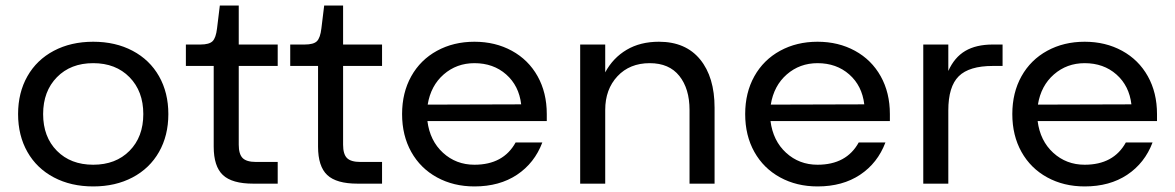

<svg xmlns="http://www.w3.org/2000/svg" viewBox="-20 -660 4223 690"><path d="M585 -250Q585 -173 551.5 -114Q518 -55 456.5 -22.5Q395 10 315 10Q235 10 173.5 -22.5Q112 -55 78.5 -114Q45 -173 45 -250Q45 -327 78.5 -386Q112 -445 173.5 -477.5Q235 -510 315 -510Q395 -510 456.5 -477.5Q518 -445 551.5 -386Q585 -327 585 -250ZM495 -250Q495 -332 445.5 -382.5Q396 -433 315 -433Q234 -433 184.5 -382.5Q135 -332 135 -250Q135 -168 184.5 -118Q234 -68 315 -68Q396 -68 445.5 -118Q495 -168 495 -250Z M748 -133V-423H648V-500H700Q732 -500 744 -512Q756 -524 760 -558L770 -640H838V-500H978V-423H838V-140Q838 -106 852 -92Q866 -78 900 -78H978V0H890Q814 0 781 -31Q748 -62 748 -133Z M1123 -133V-423H1023V-500H1075Q1107 -500 1119 -512Q1131 -524 1135 -558L1145 -640H1213V-500H1353V-423H1213V-140Q1213 -106 1227 -92Q1241 -78 1275 -78H1353V0H1265Q1189 0 1156 -31Q1123 -62 1123 -133Z M1685 -510Q1760 -510 1819.5 -477.5Q1879 -445 1912 -386Q1945 -327 1945 -250V-225H1516Q1525 -154 1572 -111Q1619 -68 1685 -68Q1789 -68 1833 -148H1929Q1901 -74 1838 -32Q1775 10 1685 10Q1610 10 1550.5 -22.5Q1491 -55 1458 -114Q1425 -173 1425 -250Q1425 -327 1458 -386Q1491 -445 1550.5 -477.5Q1610 -510 1685 -510ZM1853 -285Q1845 -352 1799 -392.5Q1753 -433 1685 -433Q1621 -433 1574.5 -392.5Q1528 -352 1517 -284Z M2065 -500H2155V-400Q2183 -452 2232 -481Q2281 -510 2348 -510Q2444 -510 2496 -446.5Q2548 -383 2548 -273V0H2458V-265Q2458 -341 2421.5 -387Q2385 -433 2315 -433Q2243 -433 2199 -386Q2155 -339 2155 -265V0H2065Z M2918 -510Q2993 -510 3052.5 -477.5Q3112 -445 3145 -386Q3178 -327 3178 -250V-225H2749Q2758 -154 2805 -111Q2852 -68 2918 -68Q3022 -68 3066 -148H3162Q3134 -74 3071 -32Q3008 10 2918 10Q2843 10 2783.5 -22.5Q2724 -55 2691 -114Q2658 -173 2658 -250Q2658 -327 2691 -386Q2724 -445 2783.5 -477.5Q2843 -510 2918 -510ZM3086 -285Q3078 -352 3032 -392.5Q2986 -433 2918 -433Q2854 -433 2807.5 -392.5Q2761 -352 2750 -284Z M3298 -500H3388V-405Q3410 -454 3449 -477Q3488 -500 3548 -500H3583V-423H3548Q3463 -423 3425.5 -386Q3388 -349 3388 -263V0H3298Z M3878 -510Q3953 -510 4012.5 -477.5Q4072 -445 4105 -386Q4138 -327 4138 -250V-225H3709Q3718 -154 3765 -111Q3812 -68 3878 -68Q3982 -68 4026 -148H4122Q4094 -74 4031 -32Q3968 10 3878 10Q3803 10 3743.5 -22.5Q3684 -55 3651 -114Q3618 -173 3618 -250Q3618 -327 3651 -386Q3684 -445 3743.5 -477.5Q3803 -510 3878 -510ZM4046 -285Q4038 -352 3992 -392.5Q3946 -433 3878 -433Q3814 -433 3767.5 -392.5Q3721 -352 3710 -284Z"/></svg>

Font: Goli
Style: Regular
Weight: 400
Designer: jaikishan Patel
Foundry: MagicType
Version: Version 1.000